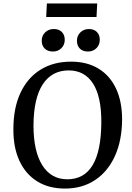

<svg xmlns="http://www.w3.org/2000/svg" viewBox="-20 -1084 768 1118"><path d="M58 -333Q58 -455 99 -543Q140 -631 215.5 -678Q291 -725 394 -725Q487 -725 553.5 -684.5Q620 -644 655.5 -568.5Q691 -493 691 -388Q690 -265 649 -175Q608 -85 533.5 -35.5Q459 14 358 14Q264 14 196.5 -28Q129 -70 93 -148Q57 -226 58 -333ZM175 -354Q175 -203 226.5 -121.5Q278 -40 372 -40Q568 -40 570 -370Q571 -520 522 -597Q473 -674 380 -674Q282 -674 229 -593Q176 -512 175 -354ZM428 -847Q428 -876 448 -895.5Q468 -915 498 -915Q527 -915 544 -898Q561 -881 561 -853Q561 -823 541.5 -803.5Q522 -784 492 -784Q462 -784 445 -801Q428 -818 428 -847ZM223 -847Q223 -876 243 -895.5Q263 -915 293 -915Q323 -915 340 -898Q357 -881 357 -852Q357 -823 337.5 -803.5Q318 -784 288 -784Q258 -784 240.5 -801Q223 -818 223 -847ZM253 -1064H546L542 -985H249Z"/></svg>

Font: Literata 36pt Medium
Style: Italic
Weight: 500
Italic angle: -2°
Designer: Latin by Veronika Burian and Jose Scaglione. Greek by Irene Vlachou. Cyrillic by Vera Evstafieva
Foundry: TypeTogether
Version: Version 3.002